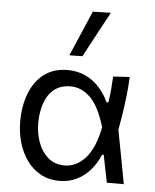

<svg xmlns="http://www.w3.org/2000/svg" viewBox="-55 -839 722 896"><g transform="rotate(5 305.5 -391.0)"><path d="M256.9 10.8Q206.7 10.8 168.2 -10.5Q129.7 -31.8 103.5 -68.5Q77.4 -105.1 64 -152Q50.6 -198.8 50.6 -249.6Q50.6 -323.4 73.4 -381.9Q96.2 -440.4 140.8 -474.1Q185.5 -507.9 251.1 -507.9Q295.4 -507.9 332.2 -491.2Q369 -474.5 397.3 -444.4Q425.6 -414.3 444.4 -373.7H452.8Q458.1 -406.9 460.6 -437.6Q463 -468.3 464.4 -496.1L541.7 -500.6Q539.8 -454.7 534.2 -407Q528.7 -359.2 521.2 -312.8Q513.7 -266.3 504.9 -223.8L507.1 -268.7Q520.1 -201.4 532.6 -134.4Q545.2 -67.3 557.7 0H478.2Q471.6 -32.1 465.3 -64.2Q459 -96.3 452.5 -128.3H445Q427 -85.3 399.3 -54.2Q371.6 -23 335.7 -6.1Q299.8 10.8 256.9 10.8ZM275.2 -63Q328.8 -63 371.5 -109.5Q414.2 -155.9 433.9 -255.7Q405.1 -352.2 363.6 -392.7Q322.1 -433.1 271.4 -433.1Q223.8 -433.1 193.6 -408.3Q163.4 -383.4 149.3 -341.7Q135.1 -300 135.1 -249Q135.1 -201.9 150.6 -159.2Q166 -116.6 197 -89.8Q228 -63 275.2 -63ZM252.2 -577Q275.2 -630.3 298.2 -683.6Q321.2 -736.9 343.7 -789.4L427.9 -791.5Q408.4 -755.5 389.3 -719.8Q370.1 -684.1 351.2 -648.9Q332.3 -613.7 313.5 -578.2Z"/></g></svg>

Font: Commissioner Thin
Style: Regular
Weight: 100
Designer: Kostas Bartsokas
Foundry: Kostas Bartsokas
Version: Version 1.001;gftools[0.9.23]